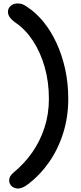

<svg xmlns="http://www.w3.org/2000/svg" viewBox="-20 -831 470 1111"><path d="M84 260Q72 260 60 254.5Q48 249 40.5 238Q33 227 33 213Q33 200 39 189.5Q45 179 60 166Q121 116 166.5 51Q212 -14 237.5 -92.5Q263 -171 263 -259Q263 -358 238.5 -443.5Q214 -529 171 -594.5Q128 -660 71 -699Q46 -717 36 -732Q26 -747 26 -762Q26 -784 42.5 -797.5Q59 -811 80 -811Q96 -811 107.5 -807.5Q119 -804 140 -789Q189 -757 232 -704Q275 -651 307 -582Q339 -513 357 -431.5Q375 -350 375 -259Q375 -155 346 -62Q317 31 264.5 106.5Q212 182 142 235Q124 249 109.5 254.5Q95 260 84 260Z"/></svg>

Font: Shantell Sans Medium
Style: Regular
Weight: 500
Designer: Stephen Nixon, Anya Danilova, Shantell Martin
Foundry: Arrow Type
Version: Version 1.011;[c5ecc13dd]